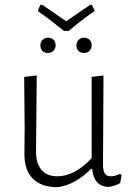

<svg xmlns="http://www.w3.org/2000/svg" viewBox="-20 -769 547 794"><path d="M483 -45 477 -12Q453 2 426 4Q397 2 381 -16Q365 -34 361 -71H357Q289 -3 217 5Q151 5 116 -30Q81 -65 81 -131L82 -240L80 -451L132 -457L129 -141Q129 -93 151.5 -66.5Q174 -40 217 -40Q289 -40 359 -115V-451L408 -457L406 -89Q406 -63 413.5 -51.5Q421 -40 438 -40Q456 -40 476 -50ZM372 -724Q309 -680 264 -641H245Q183 -691 136 -724L147 -749H155L254 -681Q302 -715 353 -749H360ZM210 -582Q210 -568 201 -559Q192 -550 178 -550Q164 -550 155.5 -558.5Q147 -567 147 -581Q147 -595 156 -604Q165 -613 179 -613Q193 -613 201.5 -604.5Q210 -596 210 -582ZM359 -582Q359 -568 350.5 -559Q342 -550 327 -550Q313 -550 304.5 -558.5Q296 -567 296 -581Q296 -595 305 -604Q314 -613 328 -613Q342 -613 350.5 -604.5Q359 -596 359 -582Z"/></svg>

Font: Luna Sans Light
Style: Regular
Weight: 300
Designer: Juan Pablo del Peral
Foundry: Huerta Tipografica
Version: Version 2.001; ttfautohint (v1.5)